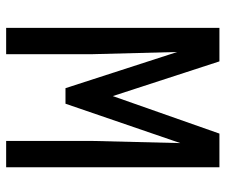

<svg xmlns="http://www.w3.org/2000/svg" viewBox="-76 -676 751 640"><g transform="rotate(90 300.0 -355.5)"><path d="M184.1 -710.9H72.3V0H160.2V-283.7L152.8 -570.3L273.4 -197.8H325.2L456.5 -580.6L449.2 -283.7V0H537.1V-710.9H424.8L299.8 -355.5Z"/></g></svg>

Font: Roboto Mono
Style: Regular
Weight: 400
Monospace: yes
Designer: Google
Version: Version 3.000